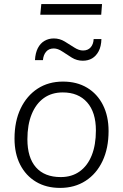

<svg xmlns="http://www.w3.org/2000/svg" viewBox="-20 -912 602 939"><path d="M274 7Q206 7 156 -23Q106 -53 78.5 -107Q51 -161 51 -234Q51 -319 81 -381.5Q111 -444 164 -478.5Q217 -513 288 -513Q356 -513 406 -483Q456 -453 483.5 -398.5Q511 -344 511 -271Q511 -187 481.5 -124.5Q452 -62 398.5 -27.5Q345 7 274 7ZM277 -46Q331 -46 369.5 -73.5Q408 -101 428.5 -152Q449 -203 449 -274Q449 -363 406 -411.5Q363 -460 287 -460Q233 -460 194.5 -432.5Q156 -405 135 -353.5Q114 -302 114 -231Q114 -141 156 -93.5Q198 -46 277 -46ZM151 -618Q153 -653 165 -676.5Q177 -700 197.5 -712Q218 -724 243 -724Q272 -724 296.5 -709Q321 -694 343.5 -679.5Q366 -665 386 -665Q410 -665 423.5 -680.5Q437 -696 438 -721H476Q475 -685 462.5 -661.5Q450 -638 430.5 -626.5Q411 -615 385 -615Q356 -615 331.5 -630Q307 -645 285 -660Q263 -675 243 -675Q219 -675 205.5 -659Q192 -643 190 -618ZM177 -840 182 -892H479L475 -840Z"/></svg>

Font: Muli Light
Style: Italic
Weight: 300
Italic angle: -4.541°
Designer: Vernon Adams
Foundry: Vernon Adams
Version: Version 2.100; ttfautohint (v1.8.1.43-b0c9)